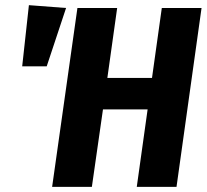

<svg xmlns="http://www.w3.org/2000/svg" viewBox="-20 -724 801 744"><path d="M336 0H182L280 -693H434L396 -422H569L607 -693H761L664 0H510L552 -300H379ZM92 -704 236 -693 161 -467H66Z"/></svg>

Font: Fira Sans Condensed
Style: Bold Italic
Weight: 700
Width: 3
Italic angle: -8°
Designer: Carrois Corporate & Edenspiekermann AG
Foundry: Carrois Corporate GbR & Edenspiekermann AG
Version: Version 4.203